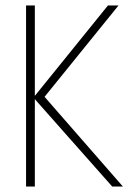

<svg xmlns="http://www.w3.org/2000/svg" viewBox="-20 -680 485 700"><path d="M142.5 -327 428 0H389L107 -318.5V0H75V-660H107V-330.5L373.5 -660H412Z"/></svg>

Font: League Spartan ExtraLight
Style: Regular
Weight: 200
Foundry: The League of Moveable Type
Version: Version 2.002